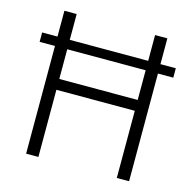

<svg xmlns="http://www.w3.org/2000/svg" viewBox="-103 -802 913 906"><g transform="rotate(15 353.5 -349.0)"><path d="M545 0V-328H162V0H102V-526H27V-572H102V-698H162V-572H545V-698H605V-572H680V-526H605V0ZM162 -381H545V-526H162Z"/></g></svg>

Font: IBM Plex Sans Light
Style: Regular
Weight: 300
Designer: Mike Abbink, Paul van der Laan, Pieter van Rosmalen
Foundry: Bold Monday
Version: Version 3.0